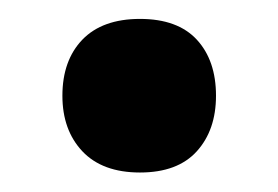

<svg xmlns="http://www.w3.org/2000/svg" viewBox="-20 -358 290 200"><path d="M125.8 -178.3Q86.7 -178.3 65.8 -200.4Q45 -222.5 45 -258.3Q45 -295 65.8 -316.7Q86.7 -338.3 125.8 -338.3Q165 -338.3 185 -316.7Q205 -295 205 -258.3Q205 -222.5 185 -200.4Q165 -178.3 125.8 -178.3Z"/></svg>

Font: Familjen Grotesk Variable
Style: Regular
Weight: 400
Designer: Anders Wikstroem, Jonas Baeckman, Matilda Gysing, Kristian Moeller
Foundry: Familjen STHLM AB
Version: Version 2.000